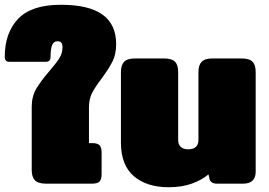

<svg xmlns="http://www.w3.org/2000/svg" viewBox="-55 -770 1127 805"><path d="M78 -57V-322Q78 -365 96.5 -397Q115 -429 152 -472Q180 -504 193.5 -525.5Q207 -547 207 -571Q207 -584 202.5 -590.5Q198 -597 186 -597Q169 -597 163 -579.5Q157 -562 157 -532Q157 -511 138 -511H-17Q-35 -511 -35 -532Q-35 -632 21 -691Q77 -750 200 -750Q317 -750 374.5 -709Q432 -668 432 -585Q432 -543 417 -513Q402 -483 372 -442Q345 -407 331.5 -381Q318 -355 318 -320V-170H331Q354 -170 362.5 -161Q371 -152 371 -130V-40Q371 -18 362.5 -9Q354 0 331 0H138Q105 0 91.5 -14Q78 -28 78 -57Z M452 -172V-468Q452 -497 465.5 -511Q479 -525 512 -525H631Q665 -525 678.5 -511.5Q692 -498 692 -468V-183Q692 -164 703 -154Q714 -144 734 -144Q755 -144 766 -154Q777 -164 777 -183V-468Q777 -497 790.5 -511Q804 -525 837 -525H956Q990 -525 1003.5 -511.5Q1017 -498 1017 -468V-50Q1017 -25 1003.5 -12.5Q990 0 965 0H855Q827 0 823 -22L819 -39Q791 -15 749 0Q707 15 652 15Q560 15 506 -31.5Q452 -78 452 -172Z"/></svg>

Font: Mitr
Style: Bold
Weight: 700
Designer: Thanarat Vachiruckul
Foundry: Cadson Demak
Version: Version 1.002